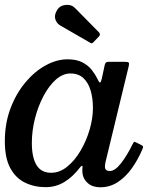

<svg xmlns="http://www.w3.org/2000/svg" viewBox="-24 -782 672 814"><path d="M580 -150Q561.5 -106 535.5 -69.2Q509.5 -32.5 475.8 -10.2Q442 12 401.5 12Q368 12 348 -5.8Q328 -23.5 325.5 -49Q325 -59 325 -64.5Q325 -70 326 -74Q325.5 -85 315.5 -72.5Q285 -32.5 249 -10.5Q213 11.5 169.5 11.5Q121 11.5 81.8 -7.8Q42.5 -27 19.5 -69.5Q-3.5 -112 -3.5 -183Q-3.5 -259 20.5 -322.5Q44.5 -386 83.8 -432.8Q123 -479.5 169.8 -505Q216.5 -530.5 262 -530.5Q300 -530.5 324.5 -518Q349 -505.5 364 -486.8Q379 -468 388.5 -448.5Q396 -432.5 399.8 -432Q403.5 -431.5 407.5 -448.5L420 -506.5Q422 -513.5 425 -516.8Q428 -520 437.5 -520H504Q519.5 -520 522 -516.2Q524.5 -512.5 521.5 -500.5L423 -93.5Q421 -85.5 421 -75Q421 -57 441.5 -57Q464 -57 490 -91Q516 -125 537.5 -169.5Q541.5 -177.5 543.5 -179.8Q545.5 -182 553.5 -178L573.5 -168Q581.5 -164 582.5 -161Q583.5 -158 580 -150ZM370 -324.5Q370 -364.5 360.5 -397.5Q351 -430.5 330 -450.5Q309 -470.5 274.5 -470.5Q242.5 -470.5 213.2 -444.8Q184 -419 161 -376Q138 -333 124.5 -280.8Q111 -228.5 111 -175.5Q111 -115 130.8 -82.2Q150.5 -49.5 193 -49.5Q229 -49.5 261 -75.5Q293 -101.5 317.5 -143Q342 -184.5 356 -232.5Q370 -280.5 370 -324.5ZM218.5 -740Q230.5 -759 255 -761.2Q279.5 -763.5 295 -747L395 -645.5Q404 -636.5 395.5 -627.5L373 -604Q368.5 -599.5 366 -598.5Q363.5 -597.5 358 -601L233 -673Q216 -682.5 210.5 -700.5Q205 -718.5 218.5 -740Z"/></svg>

Font: Besley* Medium
Style: Italic
Weight: 500
Italic angle: -13°
Designer: Owen Earl
Foundry: indestructible type*
Version: Version 3.000; ttfautohint (v1.8.3)